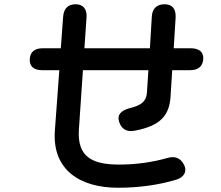

<svg xmlns="http://www.w3.org/2000/svg" viewBox="-20 -839 1040 903"><path d="M845 -65C828 -97 802 -106 767 -96C697 -76 621 -65 541 -65C412 -65 343 -102 351 -229L370 -509H678L671 -403C668 -362 644 -343 589 -330C548 -319 530 -298 540 -267C550 -234 574 -217 612 -224C737 -247 776 -298 782 -383L790 -509H874C912 -509 933 -526 936 -561C938 -594 917 -612 877 -612H797L806 -757C808 -797 790 -819 754 -819C718 -819 696 -799 694 -761L685 -612H377L387 -757C390 -796 371 -819 336 -819C300 -819 280 -799 277 -761L266 -612H181C143 -612 122 -595 120 -561C118 -528 138 -509 178 -509H259L238 -224C225 -40 356 44 535 44C636 44 730 30 809 6C848 -6 861 -35 845 -65Z"/></svg>

Font: 寒蝉团圆体 Round
Style: Regular
Weight: 500
Designer: 寒蝉字型
Version: Version 2.700;Glyphs 3.1.1 (3135)